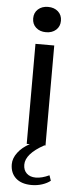

<svg xmlns="http://www.w3.org/2000/svg" viewBox="-59 -707 393 937"><g transform="rotate(5 137.5 -238.5)"><path d="M70 -613Q70 -641 89 -658Q108 -675 138 -675Q168 -675 187 -658Q206 -641 206 -613Q206 -585 187 -568Q168 -551 138 -551Q108 -551 89 -568Q70 -585 70 -613ZM225 169Q209 182 184.5 190Q160 198 133 198Q83 198 55.5 173Q28 148 28 105Q28 76 49 48Q70 20 107 0H92V-490H184V0H178Q89 49 89 102Q89 129 105.5 144.5Q122 160 150 160Q180 160 216 143Z"/></g></svg>

Font: Fahkwang
Style: Regular
Weight: 400
Version: Version 1.000; ttfautohint (v1.6)